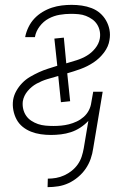

<svg xmlns="http://www.w3.org/2000/svg" viewBox="-20 -548 540 791"><path d="M176 223 177 188Q194 188 211 185Q228 182 244.5 174.5Q261 167 275.5 155.5Q290 144 300.5 129Q311 114 316.5 97Q322 80 325 63L344 -50Q329 -34 310.5 -22Q292 -10 272 -3.5Q252 3 231 5.5Q210 8 190 8Q169 8 148 5Q127 2 108 -5.5Q89 -13 73.5 -25.5Q58 -38 48.5 -55.5Q39 -73 35 -94Q31 -115 34 -136Q37 -155 47 -173Q57 -191 71.5 -206Q86 -221 104 -231.5Q122 -242 140.5 -250.5Q159 -259 178 -265Q197 -271 216 -277L204 -389L243 -393L253 -287Q274 -293 296 -300Q318 -307 337.5 -318.5Q357 -330 372 -348.5Q387 -367 391 -388Q394 -404 391 -419.5Q388 -435 380 -447.5Q372 -460 360 -468.5Q348 -477 334 -482.5Q320 -488 304 -489.5Q288 -491 272 -491Q249 -491 225.5 -487Q202 -483 180.5 -471.5Q159 -460 143.5 -439.5Q128 -419 124 -396V-395H84V-397Q88 -417 97.5 -436.5Q107 -456 121.5 -471.5Q136 -487 155 -498.5Q174 -510 194 -516.5Q214 -523 234.5 -525.5Q255 -528 275 -528Q296 -528 317 -525Q338 -522 357.5 -514.5Q377 -507 392 -494Q407 -481 417 -463.5Q427 -446 431 -425.5Q435 -405 431 -383Q427 -356 408.5 -331.5Q390 -307 365 -290.5Q340 -274 312.5 -264Q285 -254 257 -246L269 -131L231 -127L220 -235Q198 -229 175 -222Q152 -215 131 -203.5Q110 -192 94 -173Q78 -154 74 -131Q72 -115 75.5 -99.5Q79 -84 87.5 -71.5Q96 -59 109 -50.5Q122 -42 136.5 -37Q151 -32 167.5 -30.5Q184 -29 200 -29Q216 -29 232 -30.5Q248 -32 264 -36Q280 -40 296 -47.5Q312 -55 325 -66.5Q338 -78 346 -93.5Q354 -109 356 -125L364 -170H403L364 63Q361 85 353.5 106.5Q346 128 333 147Q320 166 301.5 181.5Q283 197 262.5 206.5Q242 216 220 219.5Q198 223 176 223Z"/></svg>

Font: Iosevka Term Curly Extralight
Style: Italic
Weight: 200
Italic angle: -9°
Designer: Belleve Invis
Foundry: Belleve Invis
Version: Version 32.3.0